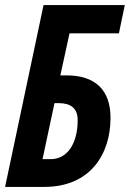

<svg xmlns="http://www.w3.org/2000/svg" viewBox="-22 -734 510 754"><path d="M-2 0H152C333 0 412 -129 412 -271C412 -381 352 -438 239 -438H215L251 -603H445L468 -714H149ZM145 -109 192 -329H208C256 -329 283 -309 283 -262C283 -171 243 -109 177 -109Z"/></svg>

Font: Noto Sans ExtraCondensed
Style: Bold Italic
Weight: 700
Width: 2
Italic angle: -12°
Designer: Monotype Design Team
Foundry: Monotype Imaging Inc.
Version: Version 2.013